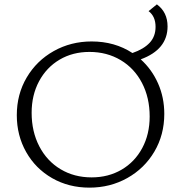

<svg xmlns="http://www.w3.org/2000/svg" viewBox="-20 -854 830 880"><path d="M733 -332Q733 -236 687.5 -159Q642 -82 563.5 -38Q485 6 390 6Q295 6 219 -37.5Q143 -81 100 -157Q57 -233 57 -326Q57 -422 102.5 -499Q148 -576 226.5 -620Q305 -664 400 -664Q506 -664 587 -611Q639 -629 666 -658Q693 -687 693 -731Q693 -779 661 -803L699 -834Q748 -798 748 -733Q748 -627 625 -582Q676 -536 704.5 -471.5Q733 -407 733 -332ZM666 -320Q666 -406 631 -473.5Q596 -541 533 -578.5Q470 -616 390 -616Q313 -616 253 -580.5Q193 -545 159 -481.5Q125 -418 125 -337Q125 -251 160 -183.5Q195 -116 257.5 -78.5Q320 -41 400 -41Q477 -41 537.5 -76.5Q598 -112 632 -175.5Q666 -239 666 -320Z"/></svg>

Font: Isabella Sans
Style: Regular
Weight: 400
Designer: Original fonts by Christian Thalmann (Catharsis Fonts), Modifications by Cristiano Sobral
Version: Version 0.002;July 12, 2020;FontCreator 13.0.0.2655 64-bit; 